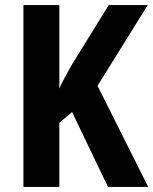

<svg xmlns="http://www.w3.org/2000/svg" viewBox="-20 -734 602 754"><path d="M562 0H404L263 -294L213 -252V0H72V-714H213V-386Q221 -405 233.5 -428Q246 -451 261 -478L407 -714H560L363 -397Z"/></svg>

Font: Noto Sans Arabic Cond
Style: Bold
Weight: 700
Width: 3
Designer: Monotype Design Team, Nadine Chahine, Nizar Qandah and Khaled Hosny
Foundry: Monotype Imaging Inc.
Version: Version 2.012; ttfautohint (v1.8.4.7-5d5b)